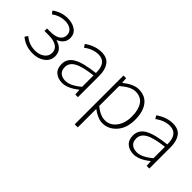

<svg xmlns="http://www.w3.org/2000/svg" viewBox="7 -1108 1940 1940"><g transform="rotate(45 977.5 -137.5)"><path d="M221 12Q113 12 42 -51L65 -82Q128 -26 218 -26Q276 -26 316 -55.5Q356 -85 356 -132Q356 -182 316.5 -208Q277 -234 204 -234H144V-270H191Q261 -270 298 -295Q335 -320 335 -364Q335 -408 303 -431Q271 -454 219 -454Q144 -454 78 -406L55 -437Q130 -492 220 -492Q289 -492 334.5 -459.5Q380 -427 380 -368Q380 -292 298 -257V-253Q344 -241 373 -210.5Q402 -180 402 -130Q402 -67 349.5 -27.5Q297 12 221 12Z M641 12Q580 12 541 -21.5Q502 -55 502 -120Q502 -199 575.5 -241Q649 -283 812 -301Q814 -453 698 -453Q622 -453 545 -397L525 -430Q613 -492 704 -492Q784 -492 820 -441.5Q856 -391 856 -307V0H818L814 -62H811Q718 12 641 12ZM649 -26Q720 -26 812 -104V-267Q668 -250 607.5 -215.5Q547 -181 547 -122Q547 -73 575.5 -49.5Q604 -26 649 -26Z M1027 217V-480H1065L1069 -420H1072Q1163 -492 1235 -492Q1329 -492 1378 -426.5Q1427 -361 1427 -247Q1427 -129 1365 -58.5Q1303 12 1215 12Q1151 12 1071 -47V217ZM1213 -27Q1286 -27 1333 -88.5Q1380 -150 1380 -247Q1380 -342 1343 -397.5Q1306 -453 1228 -453Q1161 -453 1071 -374V-89Q1147 -27 1213 -27Z M1661 12Q1600 12 1561 -21.5Q1522 -55 1522 -120Q1522 -199 1595.5 -241Q1669 -283 1832 -301Q1834 -453 1718 -453Q1642 -453 1565 -397L1545 -430Q1633 -492 1724 -492Q1804 -492 1840 -441.5Q1876 -391 1876 -307V0H1838L1834 -62H1831Q1738 12 1661 12ZM1669 -26Q1740 -26 1832 -104V-267Q1688 -250 1627.5 -215.5Q1567 -181 1567 -122Q1567 -73 1595.5 -49.5Q1624 -26 1669 -26Z"/></g></svg>

Font: Toshiba Sans Light
Style: Regular
Weight: 300
Designer: Paul D. Hunt
Foundry: Toshiba Corporation
Version: Version 2.020;PS 2.0;hotconv 1.0.86;makeotf.lib2.5.63406